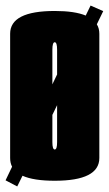

<svg xmlns="http://www.w3.org/2000/svg" viewBox="-29 -646 392 691"><path d="M-9 3 14.5 -46Q7.5 -59.5 7.5 -77.5V-524.5Q7.5 -606.5 168 -606.5Q240 -606.5 279.5 -590L297 -626L342.5 -606L319.5 -558.5Q328.5 -544 328.5 -524.5V-77.5Q328.5 4.5 168 4.5Q92 4.5 52 -13.5L33 25ZM168 -108Q176.5 -108 176.5 -134.5V-267.5L159.5 -232.5V-134.5Q159.5 -108 168 -108ZM159.5 -342.5 176.5 -378V-467Q176.5 -494 168 -494Q159.5 -494 159.5 -467Z"/></svg>

Font: Anybody UltraCondensed ExtraBold
Style: Regular
Weight: 800
Width: 1
Designer: Tyler Finck
Foundry: Etcetera Type Company
Version: Version 1.010; ttfautohint (v1.8.3) -l 8 -r 50 -G 200 -x 14 